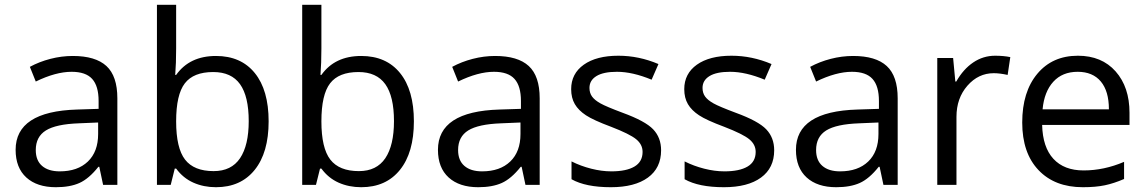

<svg xmlns="http://www.w3.org/2000/svg" viewBox="-20 -780 4837 810"><path d="M415 0 398.9 -76.2H395Q355 -25.9 315.2 -8.1Q275.4 9.8 215.8 9.8Q136.2 9.8 91.1 -31.2Q45.9 -72.3 45.9 -147.9Q45.9 -310.1 305.2 -317.9L396 -320.8V-354Q396 -417 368.9 -447Q341.8 -477.1 282.2 -477.1Q215.3 -477.1 130.9 -436L106 -498Q145.5 -519.5 192.6 -531.7Q239.7 -543.9 287.1 -543.9Q382.8 -543.9 429 -501.5Q475.1 -459 475.1 -365.2V0ZM231.9 -57.1Q307.6 -57.1 350.8 -98.6Q394 -140.1 394 -214.8V-263.2L313 -259.8Q216.3 -256.3 173.6 -229.7Q130.9 -203.1 130.9 -147Q130.9 -103 157.5 -80.1Q184.1 -57.1 231.9 -57.1Z M891.1 -543.9Q996.6 -543.9 1054.9 -471.9Q1113.3 -399.9 1113.3 -268.1Q1113.3 -136.2 1054.4 -63.2Q995.6 9.8 891.1 9.8Q838.9 9.8 795.7 -9.5Q752.4 -28.8 723.1 -68.8H717.3L700.2 0H642.1V-759.8H723.1V-575.2Q723.1 -513.2 719.2 -463.9H723.1Q779.8 -543.9 891.1 -543.9ZM879.4 -476.1Q796.4 -476.1 759.8 -428.5Q723.1 -380.9 723.1 -268.1Q723.1 -155.3 760.7 -106.7Q798.3 -58.1 881.3 -58.1Q956.1 -58.1 992.7 -112.5Q1029.3 -167 1029.3 -269Q1029.3 -373.5 992.7 -424.8Q956.1 -476.1 879.4 -476.1Z M1503.9 -543.9Q1609.4 -543.9 1667.7 -471.9Q1726.1 -399.9 1726.1 -268.1Q1726.1 -136.2 1667.2 -63.2Q1608.4 9.8 1503.9 9.8Q1451.7 9.8 1408.4 -9.5Q1365.2 -28.8 1335.9 -68.8H1330.1L1313 0H1254.9V-759.8H1335.9V-575.2Q1335.9 -513.2 1332 -463.9H1335.9Q1392.6 -543.9 1503.9 -543.9ZM1492.2 -476.1Q1409.2 -476.1 1372.6 -428.5Q1335.9 -380.9 1335.9 -268.1Q1335.9 -155.3 1373.5 -106.7Q1411.1 -58.1 1494.1 -58.1Q1568.8 -58.1 1605.5 -112.5Q1642.1 -167 1642.1 -269Q1642.1 -373.5 1605.5 -424.8Q1568.8 -476.1 1492.2 -476.1Z M2196.8 0 2180.7 -76.2H2176.8Q2136.7 -25.9 2096.9 -8.1Q2057.1 9.8 1997.6 9.8Q1918 9.8 1872.8 -31.2Q1827.6 -72.3 1827.6 -147.9Q1827.6 -310.1 2086.9 -317.9L2177.7 -320.8V-354Q2177.7 -417 2150.6 -447Q2123.5 -477.1 2064 -477.1Q1997.1 -477.1 1912.6 -436L1887.7 -498Q1927.2 -519.5 1974.4 -531.7Q2021.5 -543.9 2068.8 -543.9Q2164.6 -543.9 2210.7 -501.5Q2256.8 -459 2256.8 -365.2V0ZM2013.7 -57.1Q2089.4 -57.1 2132.6 -98.6Q2175.8 -140.1 2175.8 -214.8V-263.2L2094.7 -259.8Q1998 -256.3 1955.3 -229.7Q1912.6 -203.1 1912.6 -147Q1912.6 -103 1939.2 -80.1Q1965.8 -57.1 2013.7 -57.1Z M2769 -146Q2769 -71.3 2713.4 -30.8Q2657.7 9.8 2557.1 9.8Q2450.7 9.8 2391.1 -23.9V-99.1Q2429.7 -79.6 2473.9 -68.4Q2518.1 -57.1 2559.1 -57.1Q2622.6 -57.1 2656.7 -77.4Q2690.9 -97.7 2690.9 -139.2Q2690.9 -170.4 2663.8 -192.6Q2636.7 -214.8 2558.1 -245.1Q2483.4 -272.9 2451.9 -293.7Q2420.4 -314.5 2405 -340.8Q2389.6 -367.2 2389.6 -403.8Q2389.6 -469.2 2442.9 -507.1Q2496.1 -544.9 2588.9 -544.9Q2675.3 -544.9 2757.8 -509.8L2729 -443.8Q2648.4 -477.1 2583 -477.1Q2525.4 -477.1 2496.1 -459Q2466.8 -440.9 2466.8 -409.2Q2466.8 -387.7 2477.8 -372.6Q2488.8 -357.4 2513.2 -343.8Q2537.6 -330.1 2606.9 -304.2Q2702.1 -269.5 2735.6 -234.4Q2769 -199.2 2769 -146Z M3246.1 -146Q3246.1 -71.3 3190.4 -30.8Q3134.8 9.8 3034.2 9.8Q2927.7 9.8 2868.2 -23.9V-99.1Q2906.7 -79.6 2950.9 -68.4Q2995.1 -57.1 3036.1 -57.1Q3099.6 -57.1 3133.8 -77.4Q3168 -97.7 3168 -139.2Q3168 -170.4 3140.9 -192.6Q3113.8 -214.8 3035.2 -245.1Q2960.4 -272.9 2929 -293.7Q2897.5 -314.5 2882.1 -340.8Q2866.7 -367.2 2866.7 -403.8Q2866.7 -469.2 2919.9 -507.1Q2973.1 -544.9 3065.9 -544.9Q3152.3 -544.9 3234.9 -509.8L3206.1 -443.8Q3125.5 -477.1 3060.1 -477.1Q3002.4 -477.1 2973.1 -459Q2943.8 -440.9 2943.8 -409.2Q2943.8 -387.7 2954.8 -372.6Q2965.8 -357.4 2990.2 -343.8Q3014.6 -330.1 3084 -304.2Q3179.2 -269.5 3212.6 -234.4Q3246.1 -199.2 3246.1 -146Z M3707 0 3690.9 -76.2H3687Q3647 -25.9 3607.2 -8.1Q3567.4 9.8 3507.8 9.8Q3428.2 9.8 3383.1 -31.2Q3337.9 -72.3 3337.9 -147.9Q3337.9 -310.1 3597.2 -317.9L3688 -320.8V-354Q3688 -417 3660.9 -447Q3633.8 -477.1 3574.2 -477.1Q3507.3 -477.1 3422.9 -436L3397.9 -498Q3437.5 -519.5 3484.6 -531.7Q3531.7 -543.9 3579.1 -543.9Q3674.8 -543.9 3720.9 -501.5Q3767.1 -459 3767.1 -365.2V0ZM3523.9 -57.1Q3599.6 -57.1 3642.8 -98.6Q3686 -140.1 3686 -214.8V-263.2L3605 -259.8Q3508.3 -256.3 3465.6 -229.7Q3422.9 -203.1 3422.9 -147Q3422.9 -103 3449.5 -80.1Q3476.1 -57.1 3523.9 -57.1Z M4178.2 -544.9Q4213.9 -544.9 4242.2 -539.1L4231 -463.9Q4197.8 -471.2 4172.4 -471.2Q4107.4 -471.2 4061.3 -418.5Q4015.1 -365.7 4015.1 -287.1V0H3934.1V-535.2H4001L4010.3 -436H4014.2Q4043.9 -488.3 4085.9 -516.6Q4127.9 -544.9 4178.2 -544.9Z M4548.3 9.8Q4429.7 9.8 4361.1 -62.5Q4292.5 -134.8 4292.5 -263.2Q4292.5 -392.6 4356.2 -468.8Q4419.9 -544.9 4527.3 -544.9Q4627.9 -544.9 4686.5 -478.8Q4745.1 -412.6 4745.1 -304.2V-252.9H4376.5Q4378.9 -158.7 4424.1 -109.9Q4469.2 -61 4551.3 -61Q4637.7 -61 4722.2 -97.2V-24.9Q4679.2 -6.3 4640.9 1.7Q4602.5 9.8 4548.3 9.8ZM4526.4 -477.1Q4461.9 -477.1 4423.6 -435.1Q4385.3 -393.1 4378.4 -318.8H4658.2Q4658.2 -395.5 4624 -436.3Q4589.8 -477.1 4526.4 -477.1Z"/></svg>

Font: f04920746
Style: Regular
Weight: 400
Foundry: Ascender Corporation
Version: Version 1.10